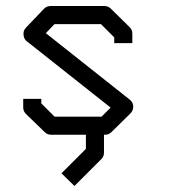

<svg xmlns="http://www.w3.org/2000/svg" viewBox="-20 -496 580 637"><path d="M359 -372 315 -416H161L132 -386L411 -165Q422 -155.5 422 -143Q422 -129 413 -120L350 -58Q341 -49 329 -49H325V10Q325 23 317 31L227 121L184 79L265 -2V-49H149Q137 -49 128 -58L66 -118Q57 -127 57 -140V-168H117V-153L161 -109H317L347 -139L69 -359Q59.5 -365.5 58 -381V-384.5Q58 -396 66 -404L126 -467Q135 -476 148 -476H327Q339 -476 348 -467L410 -406Q419 -397 419 -385V-353H359Z"/></svg>

Font: ibm3270
Style: Regular
Weight: 400
Monospace: yes
Version: Version 2.0.3